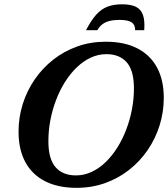

<svg xmlns="http://www.w3.org/2000/svg" viewBox="-20 -882 801 915"><path d="M210.6 -209.3Q210.6 -124.2 244.9 -85.1Q279.2 -46.1 341.7 -46.1Q380.7 -46.1 416.3 -62.6Q451.9 -79.1 482.8 -108.8Q513.7 -138.5 538.6 -178Q563.6 -217.5 581.4 -263.9Q599.2 -310.3 608.7 -360.5Q618.3 -410.6 618.3 -460.7Q618.3 -545.8 584 -584.9Q549.7 -623.9 487.2 -623.9Q448.3 -623.9 412.7 -607.4Q377 -590.9 346.1 -561.2Q315.2 -531.5 290.2 -492Q265.3 -452.5 247.5 -406.1Q229.7 -359.7 220.1 -309.6Q210.6 -259.6 210.6 -209.3ZM760.5 -415.8Q760.5 -347.5 740.5 -284.1Q720.6 -220.6 683.5 -166.5Q646.4 -112.5 594.8 -72Q543.2 -31.6 480 -9.2Q416.8 13.2 344.7 13.2Q256.5 13.2 194.7 -18.4Q132.9 -50 100.6 -109.7Q68.4 -169.5 68.4 -254.2Q68.4 -322.5 88.3 -385.9Q108.3 -449.4 145.4 -503.5Q182.5 -557.5 234.1 -598Q285.6 -638.4 348.8 -660.8Q412 -683.2 484.2 -683.2Q572.7 -683.2 634.3 -651.6Q696 -620 728.3 -560.3Q760.5 -500.7 760.5 -415.8ZM548.9 -787.2Q522.1 -787.2 502.2 -782.2Q482.3 -777.2 468.2 -766.5Q454 -755.7 444 -738H389.7Q414.6 -785.4 438.7 -812.3Q462.9 -839.2 492.4 -850.3Q521.9 -861.5 561.8 -861.5Q602.5 -861.5 626.8 -850Q651.1 -838.5 661 -811.4Q670.9 -784.3 667.3 -738H623.9Q624.5 -763.7 607.3 -775.5Q590 -787.2 548.9 -787.2Z"/></svg>

Font: Newsreader Text
Style: Italic
Weight: 400
Italic angle: -17°
Designer: Hugues Gentile
Foundry: Production Type
Version: Version 1.001